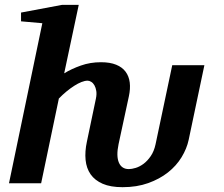

<svg xmlns="http://www.w3.org/2000/svg" viewBox="-20 -757 925 793"><path d="M376 -349.1Q379.9 -367.2 377.7 -381.1Q375.5 -395 370.1 -404.5Q364.7 -414.1 356.9 -418.9Q349.1 -423.8 341.8 -423.8Q330.6 -423.8 316.4 -418.2Q302.2 -412.6 286.6 -402.6Q271 -392.6 254.6 -379.2Q238.3 -365.7 223.1 -350.1L149.9 0H17.1L154.8 -661.1L66.9 -668.9V-705.1L235.8 -736.8H305.2L245.1 -454.1Q275.4 -472.7 314 -486.3Q352.5 -500 397 -500Q434.6 -500 459.7 -489.7Q484.9 -479.5 498.8 -460.7Q512.7 -441.9 515.9 -416Q519 -390.1 512.2 -358.9L469.7 -161.6Q459.5 -112.8 470.9 -85.7Q482.4 -58.6 512.2 -58.6Q523.9 -58.6 540.3 -63.5Q556.6 -68.4 572.8 -80.3Q588.9 -92.3 602.5 -112.1Q616.2 -131.8 622.6 -161.6L691.4 -487.8H824.2L759.3 -179.7Q751.5 -143.1 730 -107.7Q708.5 -72.3 673.8 -44.9Q639.2 -17.6 592 -0.7Q544.9 16.1 486.3 16.1Q436.5 16.1 404.1 2Q371.6 -12.2 354.2 -37.1Q336.9 -62 333.5 -96.4Q330.1 -130.9 338.9 -171.9Z"/></svg>

Font: Charis SIL
Style: Bold Italic
Weight: 700
Italic angle: -11°
Foundry: SIL International
Version: Version 4.112